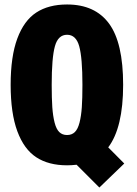

<svg xmlns="http://www.w3.org/2000/svg" viewBox="-20 -726 610 856"><path d="M279 11Q196.5 11 141.8 -24.8Q87 -60.5 57.2 -141Q27.5 -221.5 27.5 -348Q27.5 -474 57.2 -554.2Q87 -634.5 141.8 -670.2Q196.5 -706 279 -706Q403.5 -706 466.2 -620.8Q529 -535.5 529 -348Q529 -157 462.5 -69L534 3L423 110L321.5 8.5Q299 11 279 11ZM347.5 -348Q347.5 -468.5 333.2 -519.8Q319 -571 279 -571Q239 -571 224.8 -519.8Q210.5 -468.5 210.5 -348Q210.5 -287.5 213.2 -248Q216 -208.5 223.5 -179.2Q231 -150 244.5 -137Q258 -124 279 -124Q300 -124 313.5 -137Q327 -150 334.5 -179.2Q342 -208.5 344.8 -248Q347.5 -287.5 347.5 -348Z"/></svg>

Font: League Mono Narrow ExtraBold
Style: Regular
Weight: 800
Width: 3
Designer: Tyler Finck
Foundry: The League of Moveable Type / Tyler Finck
Version: Version 2.210